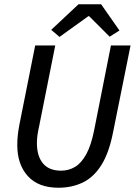

<svg xmlns="http://www.w3.org/2000/svg" viewBox="-20 -868 640 900"><path d="M254 12Q160 12 110.5 -42.5Q61 -97 61 -188Q61 -213 63.5 -235.5Q66 -258 71 -284L145 -655H239L164 -279Q159 -257 156 -237Q153 -217 153 -198Q153 -136 181.5 -102Q210 -68 266 -68Q302 -68 331.5 -85.5Q361 -103 384 -144.5Q407 -186 421 -256L500 -655H592L510 -248Q491 -151 455 -94Q419 -37 368 -12.5Q317 12 254 12ZM259 -695 220 -728 348 -848H454L540 -725L494 -696L398 -792H394Z"/></svg>

Font: Source Code Pro ExtraLight Medium
Style: Italic
Weight: 500
Italic angle: -11°
Monospace: yes
Version: Version 1.016;hotconv 1.0.116;makeotfexe 2.5.65601